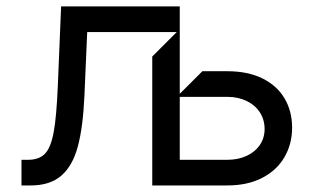

<svg xmlns="http://www.w3.org/2000/svg" viewBox="-20 -565 959 585"><path d="M527.7 -279.1V-545.5H166.2L156.2 -304Q152.3 -209.9 143.6 -162.5Q134.9 -115.1 117 -96.6Q99.1 -78.1 65.3 -78.1H45.5V0H73.9Q132.8 0 167.3 -30.2Q201.7 -60.4 217.3 -119.3Q233 -178.3 237.2 -272.7L245.7 -467.3H518.5L443.9 -392.8V0H672.6Q734.7 0 779.3 -23.3Q823.9 -46.5 846.9 -86.5Q870 -126.4 870 -176.1Q870 -226.2 847.1 -265.1Q824.2 -304 779.7 -326Q735.1 -348 672.6 -348H596.6ZM672.6 -269.9Q705.3 -269.9 731.2 -257.5Q757.1 -245 771.7 -222.7Q786.2 -200.3 786.2 -171.9Q786.2 -144.5 771.7 -123.2Q757.1 -101.9 731.2 -90Q705.3 -78.1 672.6 -78.1H527.7V-269.9Z"/></svg>

Font: Riot Sans
Style: Regular
Weight: 400
Designer: Rasmus Andersson
Foundry: rsms
Version: Version 4.001